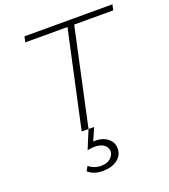

<svg xmlns="http://www.w3.org/2000/svg" viewBox="-163 -775 1021 1159"><g transform="rotate(-20 347.5 -195.0)"><path d="M258 0 401 -658H444L302 0ZM122 -622 130 -658H695L687 -622ZM302 0H338L296 96L270 87Q279 84 291.5 82Q304 80 317 80Q365 80 397 106Q429 132 427 175Q425 217 389 242.5Q353 268 298 268Q268 268 245 260Q222 252 204 236L220 207Q235 220 255.5 227.5Q276 235 298 235Q337 235 358.5 216Q380 197 381 174Q383 149 361.5 131Q340 113 298 113Q289 113 277 114.5Q265 116 253 118Z"/></g></svg>

Font: Ysabeau Infant ExtraLight
Style: Italic
Weight: 250
Italic angle: -12°
Designer: Christian Thalmann (Catharsis Fonts)
Version: Version 2.001;gftools[0.9.30]; featfreeze: ss01,ss02,lnum